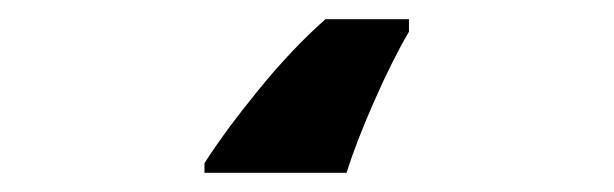

<svg xmlns="http://www.w3.org/2000/svg" viewBox="-20 40 640 200"><path d="M193 210Q214 177 249 134Q284 91 319 60H406V73Q389 102 370 145Q351 188 341 220H193Z"/></svg>

Font: Noto Sans Mono
Style: Bold
Weight: 700
Designer: Monotype Design Team
Foundry: Monotype Imaging Inc.
Version: Version 2.014